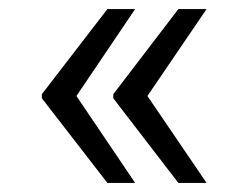

<svg xmlns="http://www.w3.org/2000/svg" viewBox="-20 -566 536 422"><path d="M72 -350V-359L216 -546H277L148 -355L277 -164H216ZM229 -350V-359L372 -546H434L304 -355L434 -164H372Z"/></svg>

Font: Freesentation 4 Regular
Style: Regular
Weight: 400
Designer: glyphs from Roboto by Christian Robertson / Hangul glyphs from Noto Sans CJK(Source Han Sans) by Jang Soo-young and Kang
Foundry: PT&
Version: Version 2.001